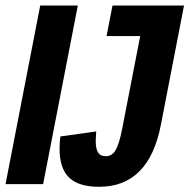

<svg xmlns="http://www.w3.org/2000/svg" viewBox="-36 -679 698 708"><path d="M112.3 -658.7H251L123 0H-15.6ZM329.6 9.8Q253.9 9.8 218.8 -24.2Q183.6 -58.1 183.6 -130.9Q183.6 -151.9 186.5 -175.8L318.8 -194.3L316.9 -160.6Q316.9 -131.3 325.2 -117.2Q333.5 -103 355 -103Q377.4 -103 390.6 -126Q403.8 -148.9 414.1 -202.1L481 -545.9H356.9L378.9 -658.7H642.6L557.1 -217.8Q512.7 9.8 329.6 9.8Z"/></svg>

Font: Cousine
Style: Bold Italic
Weight: 700
Italic angle: -12°
Monospace: yes
Designer: Steve Matteson
Foundry: Ascender Corporation
Version: Version 1.20